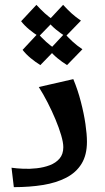

<svg xmlns="http://www.w3.org/2000/svg" viewBox="-20 -771 433 791"><path d="M37 0 27.5 -80Q48 -77 75.4 -75.8Q102.8 -74.5 131.6 -77.8Q160.5 -81 185.2 -90.4Q210 -99.8 225.4 -117.8Q240.8 -135.8 240.8 -164.8Q240.8 -184 231.9 -214.2Q223 -244.5 208.5 -279.2Q194 -314 176 -349Q158 -384 139.8 -412.5L282 -445Q300.8 -400 313.2 -351.5Q325.8 -303 332 -260.2Q338.2 -217.5 338.2 -187Q338.2 -132.5 316 -96.4Q293.8 -60.2 252.9 -39Q212 -17.8 157.1 -8.9Q102.2 0 37 0ZM140.2 -620.8Q119.8 -633.5 100.4 -649.5Q81 -665.5 67 -683.5L130 -751Q147 -732.5 164.2 -716.6Q181.5 -700.8 203.5 -686ZM250.2 -620.8Q229.8 -633.5 210.4 -649.5Q191 -665.5 177 -683.5L240 -751Q257 -732.5 274.2 -716.6Q291.5 -700.8 313.5 -686ZM146.2 -502.8Q125.8 -515.5 106.4 -531.5Q87 -547.5 73 -565.5L136 -633Q153 -614.5 170.2 -598.6Q187.5 -582.8 209.5 -568ZM256.2 -502.8Q235.8 -515.5 216.4 -531.5Q197 -547.5 183 -565.5L246 -633Q263 -614.5 280.2 -598.6Q297.5 -582.8 319.5 -568Z"/></svg>

Font: Marhey Light
Style: Regular
Weight: 300
Designer: Nur Syamsi & Bustanul Arifin
Foundry: Namelatype
Version: Version 1.000